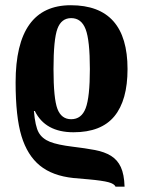

<svg xmlns="http://www.w3.org/2000/svg" viewBox="-20 -491 540 727"><path d="M39.1 -179.2Q39.1 -471.2 248 -471.2Q462.9 -471.2 462.9 -229.5Q462.9 -111.3 413.1 -50.8Q363.3 9.8 258.3 9.8Q151.4 9.8 111.8 -70.8H108.4Q113.3 -12.7 126.5 10.7Q139.6 34.2 168.9 45.9Q198.2 57.6 255.4 64.5Q303.7 70.3 339.8 77.1Q376 84 400.4 99.1Q424.8 114.3 437.5 141.6Q450.2 168.9 451.7 215.8H417.5Q413.1 205.1 390.9 199Q368.7 192.9 314.9 188L258.3 183.1Q178.7 174.8 131.1 136Q83.5 97.2 61.3 24.2Q39.1 -48.8 39.1 -179.2ZM320.3 -229.5Q320.3 -338.4 304.2 -380.4Q288.1 -422.4 249.5 -422.4Q212.4 -422.4 197.5 -382.3Q182.6 -342.3 182.6 -229.5Q182.6 -117.7 197.5 -78.6Q212.4 -39.6 249.5 -39.6Q288.6 -39.6 304.4 -81.3Q320.3 -123 320.3 -229.5Z"/></svg>

Font: Liberation Serif
Style: Bold
Weight: 700
Designer: Steve Matteson
Foundry: Ascender Corporation
Version: Version 2.1.5